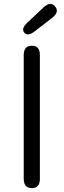

<svg xmlns="http://www.w3.org/2000/svg" viewBox="-20 -967 327 987"><path d="M144 0Q102 0 102 -48V-684Q102 -732 144 -732Q185 -732 185 -684V-48Q185 0 144 0ZM160 -807Q123 -778 105 -799Q87 -820 122 -852L204 -929Q240 -962 263 -934Q287 -906 249 -876Z"/></svg>

Font: Resource Han Rounded JP Normal
Style: Regular
Weight: 350
Designer: Cyano Hao (round all glyphs); Ryoko NISHIZUKA 西塚涼子 (kana, bopomofo & ideographs); Paul D. Hunt (Latin, Greek & Cyrillic)
Foundry: Cyano Hao
Version: 0.990